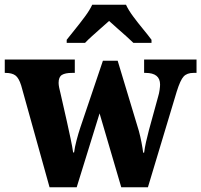

<svg xmlns="http://www.w3.org/2000/svg" viewBox="-24 -786 845 806"><path d="M65 -427Q55 -459 40.5 -469.5Q26 -480 -1 -480H-4V-536H290V-480H278Q250 -480 236 -471.5Q222 -463 222 -438Q222 -430 224.5 -417.5Q227 -405 230 -394L257 -275Q265 -239 272.5 -203.5Q280 -168 283 -146H287Q290 -169 297.5 -197.5Q305 -226 313 -250L408 -531H470L559 -236Q565 -214 570 -188Q575 -162 577 -145H581Q584 -168 589 -190Q594 -212 601 -239L640 -381Q644 -394 646 -408.5Q648 -423 648 -431Q648 -480 587 -480H581V-536H801V-480H788Q761 -480 747 -465Q733 -450 718 -402L597 0H485L394 -310L298 0H184ZM256 -619Q271 -638 292 -664Q313 -690 333 -717Q353 -744 363 -766H505Q515 -744 535 -717Q555 -690 576.5 -664Q598 -638 612 -619V-606H536Q525 -617 506.5 -633.5Q488 -650 468 -667.5Q448 -685 434 -698Q419 -685 400 -668Q381 -651 362.5 -634.5Q344 -618 333 -606H256Z"/></svg>

Font: Noto Serif Myanmar SemiCondensed ExtraBold
Style: Regular
Weight: 800
Width: 4
Designer: Ben Mitchell and the Monotype Design Team
Foundry: Monotype Imaging Inc.
Version: Version 2.106; ttfautohint (v1.8.4.7-5d5b)